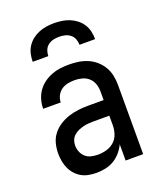

<svg xmlns="http://www.w3.org/2000/svg" viewBox="-138 -829 777 925"><g transform="rotate(-20 250.0 -366.0)"><path d="M197 8Q178 8 158 4.5Q138 1 121 -8.5Q104 -18 90.5 -33Q77 -48 69 -66Q61 -84 57.5 -103.5Q54 -123 54 -142Q54 -168 60.5 -193.5Q67 -219 83 -239.5Q99 -260 121 -274Q143 -288 167.5 -296Q192 -304 217.5 -307Q243 -310 269 -310H348V-355Q348 -375 341.5 -393.5Q335 -412 320.5 -425Q306 -438 287 -443Q268 -448 249 -448Q231 -448 213.5 -444.5Q196 -441 181.5 -431Q167 -421 158.5 -404.5Q150 -388 150 -370H60V-371Q60 -394 66.5 -416.5Q73 -439 86 -458Q99 -477 118 -491Q137 -505 158.5 -513.5Q180 -522 202.5 -525Q225 -528 249 -528Q273 -528 297 -524.5Q321 -521 343.5 -511.5Q366 -502 384.5 -486Q403 -470 415.5 -449Q428 -428 433 -404Q438 -380 438 -355V0H348V-83Q338 -62 322.5 -44Q307 -26 287 -14Q267 -2 244 3Q221 8 197 8ZM233 -72Q255 -72 277 -78Q299 -84 316 -99Q333 -114 340.5 -136Q348 -158 348 -180V-230H269Q255 -230 241 -229Q227 -228 213.5 -224.5Q200 -221 187.5 -215.5Q175 -210 164.5 -200.5Q154 -191 149 -178Q144 -165 144 -151Q144 -134 150.5 -118Q157 -102 169.5 -91Q182 -80 199 -76Q216 -72 233 -72ZM90 -600Q90 -620 94.5 -640Q99 -660 110 -677Q121 -694 137 -706.5Q153 -719 171.5 -726.5Q190 -734 210 -737Q230 -740 250 -740Q270 -740 290 -737Q310 -734 328.5 -726.5Q347 -719 363 -706.5Q379 -694 390 -677Q401 -660 405.5 -640Q410 -620 410 -600H330Q330 -615 324.5 -629.5Q319 -644 307 -653.5Q295 -663 280 -666.5Q265 -670 250 -670Q235 -670 220 -666.5Q205 -663 193 -653.5Q181 -644 175.5 -629.5Q170 -615 170 -600Z"/></g></svg>

Font: Iosevka Curly Medium
Style: Regular
Weight: 500
Monospace: yes
Designer: Belleve Invis
Foundry: Belleve Invis
Version: Version 22.1.2; ttfautohint (v1.8.4)